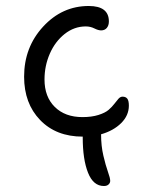

<svg xmlns="http://www.w3.org/2000/svg" viewBox="-20 -475 471 638"><path d="M325.2 143.1Q290 143.1 272.5 98.9Q254.9 54.7 254.9 -18.1V-21Q166.5 -21 113.3 -76.2Q60.1 -131.3 60.1 -220.2Q60.1 -317.9 123.3 -386.5Q186.5 -455.1 274.9 -455.1Q341.8 -455.1 341.8 -403.8Q341.8 -390.6 335 -382.3Q328.1 -374 315.9 -374Q306.6 -374 293.5 -380.6Q280.3 -387.2 265.1 -387.2Q226.6 -387.2 194.8 -362.1Q163.1 -336.9 145.5 -296.6Q127.9 -256.3 127.9 -210.9Q127.9 -153.3 162.1 -119.6Q196.3 -85.9 253.9 -85.9Q284.7 -85.9 307.1 -93Q329.6 -100.1 341.1 -110.1Q352.5 -120.1 359.9 -129.9Q367.2 -139.6 373.5 -146.7Q379.9 -153.8 387.2 -153.8Q397.9 -153.8 403.1 -147Q408.2 -140.1 408.2 -124Q408.2 -91.3 382.6 -65.9Q356.9 -40.5 315.9 -28.8V-27.8Q315.9 9.8 323.5 42.2Q331.1 74.7 338.6 95.7Q346.2 116.7 346.2 126Q346.2 132.8 340.8 137.9Q335.4 143.1 325.2 143.1Z"/></svg>

Font: Shantell Sans Irregular
Style: Regular
Weight: 300
Designer: Stephen Nixon, Anya Danilova, Shantell Martin
Foundry: Arrow Type
Version: Version 1.006;[9816181b4]